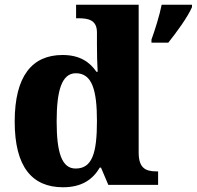

<svg xmlns="http://www.w3.org/2000/svg" viewBox="-20 -780 830 810"><path d="M246 10C324 10 371 -22 401 -73H406L437 0H647V-57H639C591 -57 565 -74 565 -137V-760H301V-703H309C353 -703 389 -696 389 -643V-591C389 -553 390 -508 392 -477H387C359 -518 317 -548 244 -548C116 -548 42 -460 42 -267C42 -75 116 10 246 10ZM619 -613V-600H690C725 -644 772 -708 790 -750V-760H662C654 -718 633 -651 619 -613ZM299 -69C241 -69 219 -135 219 -268C219 -399 241 -471 300 -471C369 -471 389 -399 389 -269C389 -134 369 -69 299 -69Z"/></svg>

Font: Noto Serif Myanmar ExtraBold
Style: Regular
Weight: 800
Designer: Ben Mitchell and the Monotype Design Team
Foundry: Monotype Imaging Inc.
Version: Version 2.106